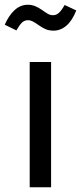

<svg xmlns="http://www.w3.org/2000/svg" viewBox="-45 -788 341 808"><path d="M170 0H80V-527H170ZM118 -682Q104 -692 93.5 -697.5Q83 -703 73 -703Q58 -703 47.5 -693Q37 -683 24 -660L-25 -684Q-8 -723 16.5 -745.5Q41 -768 72 -768Q88 -768 102 -762.5Q116 -757 132 -746Q147 -735 157 -729.5Q167 -724 178 -724Q192 -724 203 -734Q214 -744 227 -767L276 -744Q259 -701 234.5 -680Q210 -659 180 -659Q162 -659 147.5 -665Q133 -671 118 -682Z"/></svg>

Font: Fira Sans Condensed
Style: Regular
Weight: 400
Width: 3
Designer: bBox Type GmbH & Carrois Corporate GbR & Edenspiekermann AG
Foundry: bBox Type GmbH & Carrois Corporate GbR & Edenspiekermann AG
Version: Version 4.301